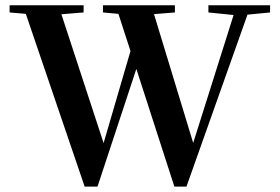

<svg xmlns="http://www.w3.org/2000/svg" viewBox="-20 -683 1052 722"><path d="M298.3 18.6 77.1 -630.9 16.1 -636.2V-663.1H294.4V-636.2L210.9 -629.4L369.6 -145L470.7 -491.2L425.3 -630.9L367.2 -636.2V-663.1H637.7V-636.2L559.1 -629.9L706.5 -145.5L858.4 -626.5L763.7 -636.2V-663.1H995.6V-636.2L910.6 -627.9L681.2 18.6H635.7L492.7 -423.8L346.7 18.6Z"/></svg>

Font: Elstob 14pt SemiBold
Style: Regular
Weight: 600
Designer: Peter S. Baker
Version: Version 1.015